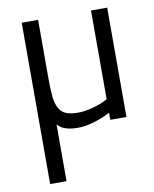

<svg xmlns="http://www.w3.org/2000/svg" viewBox="-83 -564 696 865"><g transform="rotate(-10 265.0 -131.0)"><path d="M76 -500H151V-230Q151 -181 154.5 -148Q158 -115 169.5 -94.5Q181 -74 201.5 -65.5Q222 -57 256 -57Q281 -57 305.5 -62.5Q330 -68 350 -75Q373 -83 393 -94V-500H467V0H393V-32Q370 -20 345 -11Q324 -3 297.5 3.5Q271 10 245 10Q210 10 187.5 2.5Q165 -5 151 -22V238H76Z"/></g></svg>

Font: TitilliumText22L 400 wt
Style: 400 wt
Weight: 400
Designer: Campivisivi
Foundry: Campivisivi
Version: 1.000